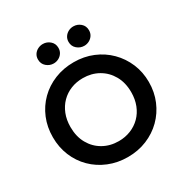

<svg xmlns="http://www.w3.org/2000/svg" viewBox="-206 -1096 1242 1282"><g transform="rotate(-30 415.0 -455.0)"><path d="M415 15Q335.5 15 267.8 -12.8Q200 -40.5 150 -90Q100 -139.5 72.5 -206Q45 -272.5 45 -350Q45 -428 72.5 -494.5Q100 -561 150 -610.5Q200 -660 267.8 -687.5Q335.5 -715 415 -715Q494 -715 561.5 -687Q629 -659 679 -609Q729 -559 757 -492.8Q785 -426.5 785 -350Q785 -272.5 757 -206Q729 -139.5 679 -90Q629 -40.5 561.5 -12.8Q494 15 415 15ZM415 -107.5Q464.5 -107.5 507.2 -124.8Q550 -142 581.8 -173.8Q613.5 -205.5 631.2 -250.2Q649 -295 649 -350Q649 -423.5 618 -478Q587 -532.5 534 -562.5Q481 -592.5 415 -592.5Q365 -592.5 322.5 -575.5Q280 -558.5 248.2 -526.5Q216.5 -494.5 198.8 -450Q181 -405.5 181 -350Q181 -276.5 211.8 -222Q242.5 -167.5 295.5 -137.5Q348.5 -107.5 415 -107.5ZM297.5 -774Q266.5 -774 242.5 -794.8Q218.5 -815.5 218.5 -849Q218.5 -871.5 229.5 -888.2Q240.5 -905 258.8 -914.2Q277 -923.5 297.5 -923.5Q328.5 -923.5 352.2 -903Q376 -882.5 376 -849Q376 -826.5 365 -809.8Q354 -793 336 -783.5Q318 -774 297.5 -774ZM533 -774Q502 -774 478 -794.8Q454 -815.5 454 -849Q454 -871 465 -887.8Q476 -904.5 494 -914Q512 -923.5 533 -923.5Q564 -923.5 587.8 -903Q611.5 -882.5 611.5 -849Q611.5 -826.5 600.5 -809.8Q589.5 -793 571.5 -783.5Q553.5 -774 533 -774Z"/></g></svg>

Font: Geologica Cursive Medium
Style: Regular
Weight: 500
Designer: Sindre Bremnes, Frode Helland
Foundry: Monokrom Skriftforlag AS
Version: Version 1.010;gftools[0.9.28]